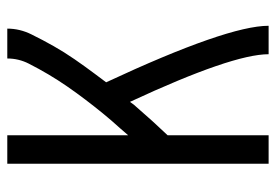

<svg xmlns="http://www.w3.org/2000/svg" viewBox="-138 -638 775 540"><g transform="rotate(-90 250.0 -367.5)"><path d="M60 0V-735H140V-395Q150 -406 160 -418Q181 -441 201 -465.5Q221 -490 240 -515Q259 -540 277 -566Q295 -592 311 -619Q327 -646 341.5 -674.5Q356 -703 356 -735H440Q440 -700 424 -667.5Q408 -635 391 -605Q374 -575 354 -546Q334 -517 313 -489Q301 -473 289 -457Q448 -116 448 0H368Q368 -102 234 -390L226 -379Q203 -353 180 -327Q160 -305 140 -284V0Z"/></g></svg>

Font: Iosevka SS08
Style: Regular
Weight: 400
Monospace: yes
Designer: Belleve Invis
Foundry: Belleve Invis
Version: 2.1.0; ttfautohint (v1.8.2)